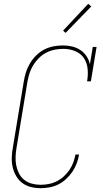

<svg xmlns="http://www.w3.org/2000/svg" viewBox="-20 -982 540 1010"><path d="M193 8Q167 8 141.5 1.5Q116 -5 96.5 -20Q77 -35 64.5 -57Q52 -79 46.5 -103.5Q41 -128 42 -155Q43 -182 48 -208L105 -553Q109 -578 116.5 -602Q124 -626 137.5 -648.5Q151 -671 170 -690Q189 -709 212 -721Q235 -733 260 -738Q285 -743 310 -743Q335 -743 359 -737.5Q383 -732 402.5 -719Q422 -706 435 -686.5Q448 -667 453 -644L468 -735H488L458 -554H438Q444 -586 441 -618.5Q438 -651 421.5 -676Q405 -701 375.5 -713Q346 -725 314 -725Q291 -725 268 -720.5Q245 -716 223.5 -705Q202 -694 184.5 -676.5Q167 -659 154.5 -638.5Q142 -618 135 -595.5Q128 -573 124 -550L67 -205Q63 -182 62 -158Q61 -134 65.5 -111.5Q70 -89 80 -69.5Q90 -50 107.5 -36Q125 -22 147.5 -16Q170 -10 193 -10Q215 -10 236.5 -14Q258 -18 278 -28Q298 -38 315 -53.5Q332 -69 345 -88Q358 -107 365.5 -127.5Q373 -148 377 -169H396Q392 -145 383.5 -122.5Q375 -100 361 -79Q347 -58 328 -40.5Q309 -23 287 -12Q265 -1 241 3.5Q217 8 193 8ZM325 -809 312 -821 444 -962 460 -948Z"/></svg>

Font: Iosevka Slab Thin Oblique
Style: Regular
Weight: 100
Italic angle: -9°
Monospace: yes
Designer: Belleve Invis
Foundry: Belleve Invis
Version: Version 11.1.0; ttfautohint (v1.8.3)